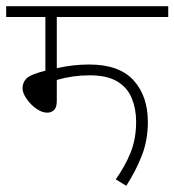

<svg xmlns="http://www.w3.org/2000/svg" viewBox="-20 -642 565 622"><path d="M164 -587V-421Q216 -433 269 -433Q366 -433 412.5 -382Q459 -331 459 -247Q459 -188 439.5 -138Q420 -88 389 -40L355 -61Q385 -103 403 -147.5Q421 -192 421 -248Q421 -289 407 -323.5Q393 -358 360 -378Q327 -398 270 -398Q216 -398 164 -383V-315Q164 -294 155 -285.5Q146 -277 133 -277Q116 -277 97.5 -290Q79 -303 66 -322Q53 -341 53 -356Q53 -375 66 -388Q79 -401 127 -413V-587H0V-622H525V-587Z"/></svg>

Font: Noto Sans Devanagari ExtraLight
Style: Regular
Weight: 200
Designer: Jelle Bosma - Monotype Design Team
Foundry: Monotype Imaging Inc.
Version: Version 2.004; ttfautohint (v1.8.4.7-5d5b)